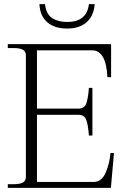

<svg xmlns="http://www.w3.org/2000/svg" viewBox="-20 -915 614 935"><path d="M172 -895H199Q205 -845 234.5 -826.5Q264 -808 307 -808Q403 -808 413 -895H441Q437 -838 402 -807Q367 -776 307 -776Q246 -776 210.5 -806.5Q175 -837 172 -895ZM535 -170 520 0H18V-18H46Q76 -18 91 -26Q106 -34 106 -52V-647Q106 -665 91 -673Q76 -681 46 -681H18V-700H521V-539H503Q497 -670 428 -670H160V-386H361Q391 -386 400 -410.5Q409 -435 413 -487H430V-255H413Q409 -307 400 -331.5Q391 -356 361 -356H160V-29H436Q475 -29 494.5 -74Q514 -119 518 -170Z"/></svg>

Font: Taviraj ExtraLight
Style: Regular
Weight: 275
Designer: Katatrad Team
Foundry: CadsonDemak
Version: Version 1.001